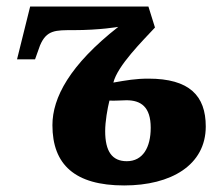

<svg xmlns="http://www.w3.org/2000/svg" viewBox="-20 -556 674 586"><path d="M359 10C502 10 608 -52 608 -170C608 -264 558 -316 433 -316C394 -316 366 -311 326 -304C339 -356 415 -431 453 -472L433 -536H72L32 -375H87L102 -417C122 -465 150 -464 204 -464C285 -464 341 -474 341 -474C193 -358 140 -258 140 -174C140 -54 208 10 359 10ZM367 -64C322 -64 301 -94 301 -156C301 -185 308 -225 314 -249C330 -248 353 -250 366 -250C410 -250 440 -230 440 -166C440 -106 416 -64 367 -64Z"/></svg>

Font: Noto Serif SemiCondensed Extra
Style: Italic
Weight: 800
Width: 4
Italic angle: -12°
Designer: Monotype Design Team
Foundry: Monotype Imaging Inc.
Version: Version 1.901